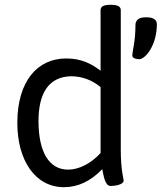

<svg xmlns="http://www.w3.org/2000/svg" viewBox="-20 -772 672 798"><path d="M442 -752H438C410 -752 398 -744 398 -730V-478C359 -508 317 -529 255 -529C136 -529 52 -435 52 -261C52 -106 126 6 246 6C303 6 356 -18 405 -69C411 -41 416 1 440 1C453 1 494 -3 494 -22C494 -27 482 -66 482 -148V-730C482 -744 470 -752 442 -752ZM592 -700H583C556 -700 543 -687 543 -668C543 -597 530 -562 530 -541C530 -529 548 -526 559 -526C583 -526 632 -582 632 -672C632 -689 617 -700 592 -700ZM275 -455C320 -455 362 -440 398 -410V-136C357 -91 307 -67 263 -67C184 -67 140 -140 140 -269C140 -388 185 -453 275 -455Z"/></svg>

Font: Asap
Style: Regular
Weight: 400
Designer: Pablo Cosgaya
Foundry: Pablo Cosgaya
Version: Version 1.007;PS 001.007;hotconv 1.0.70;makeotf.lib2.5.58329